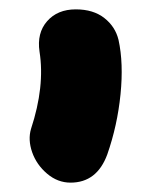

<svg xmlns="http://www.w3.org/2000/svg" viewBox="-20 -726 321 408"><path d="M129.9 -337.9Q102.5 -337.9 80.1 -356.9Q57.6 -376 48.3 -402.6Q39.1 -429.2 45.9 -452.1Q75.7 -542.5 64 -616.2Q58.1 -655.8 80.1 -680.9Q102.1 -706.1 141.1 -706.1Q178.2 -706.1 201.7 -687.7Q225.1 -669.4 231.9 -641.1Q242.7 -591.8 236.1 -525.6Q229.5 -459.5 208 -397.9Q186 -337.9 129.9 -337.9Z"/></svg>

Font: Shantell Sans Bouncy
Style: Regular
Weight: 800
Designer: Stephen Nixon, Anya Danilova, Shantell Martin
Foundry: Arrow Type
Version: Version 1.006;[9816181b4]